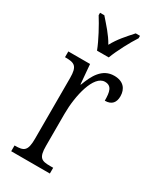

<svg xmlns="http://www.w3.org/2000/svg" viewBox="-195 -830 743 895"><g transform="rotate(30 176.5 -383.0)"><path d="M141 -606H204C221 -651 255 -715 280 -753V-766H257C225 -730 196 -699 173 -656C149 -699 119 -730 88 -766H65V-753C89 -715 124 -651 141 -606ZM29 0H237V-31H221C174 -31 157 -38 157 -103V-275C157 -375 187 -499 246 -499C283 -499 289 -469 289 -422C327 -422 342 -444 342 -476C342 -516 319 -545 270 -545C205 -545 176 -488 155 -431H153L144 -536H27V-505H30C78 -505 96 -497 96 -433V-105C96 -39 78 -31 31 -31H29Z"/></g></svg>

Font: Noto Serif Lao ExtraCondensed Light
Style: Regular
Weight: 300
Width: 2
Designer: Monotype Design Team
Foundry: Monotype Imaging Inc.
Version: Version 2.003